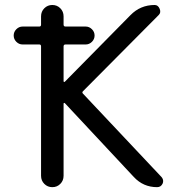

<svg xmlns="http://www.w3.org/2000/svg" viewBox="-20 -775 731 774"><path d="M71.3 -595.7Q56.6 -595.7 45.9 -606.4Q35.2 -617.2 35.2 -631.8Q35.2 -646.5 45.9 -657.2Q56.6 -668 71.3 -668H138.7Q145.5 -668 145.5 -675.8V-709Q145.5 -728.5 158.7 -741.7Q171.9 -754.9 190.9 -754.9Q210 -754.9 223.1 -741.7Q236.3 -728.5 236.3 -709V-675.8Q236.3 -668 244.1 -668H325.2Q339.8 -668 350.6 -657.2Q361.3 -646.5 361.3 -631.8Q361.3 -617.2 350.6 -606.4Q339.8 -595.7 325.2 -595.7H244.1Q236.3 -595.7 236.3 -587.9V-447.3Q236.3 -445.3 238.3 -444.8Q240.2 -444.3 241.2 -445.3L505.9 -713.9Q545.9 -754.9 603.5 -754.9Q617.2 -754.9 623.5 -739.7Q629.9 -724.6 620.1 -714.8L314.5 -407.2Q309.6 -402.3 314.5 -397.5L630.9 -61.5Q637.7 -53.7 637.7 -44.9Q637.7 -40 635.7 -35.2Q628.9 -20.5 613.3 -20.5Q557.6 -20.5 519.5 -61.5L241.2 -359.4Q240.2 -360.4 238.3 -359.9Q236.3 -359.4 236.3 -357.4V-66.4Q236.3 -46.9 223.1 -33.7Q210 -20.5 190.9 -20.5Q171.9 -20.5 158.7 -33.7Q145.5 -46.9 145.5 -66.4V-587.9Q145.5 -595.7 138.7 -595.7Z"/></svg>

Font: Gen Jyuu Gothic P Regular
Style: Regular
Weight: 400
Designer: [Source Han Sans]
Ryoko NISHIZUKA  (kana & ideographs); Paul D. Hunt (Latin, Greek & Cyrillic); Wenlong ZHANG  (bopomofo
Version: Version 1.002.20150607